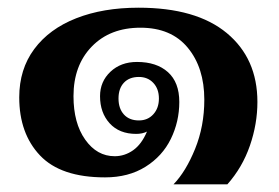

<svg xmlns="http://www.w3.org/2000/svg" viewBox="-20 -451 724 499"><path d="M511 -192Q511 -275 468 -327Q425 -379 345 -379Q266 -379 218.5 -330Q171 -281 171 -201Q171 -131 201.5 -88Q232 -45 278 -45Q304 -45 326 -60.5Q348 -76 362 -109Q350 -103 334 -103Q290 -103 265 -130.5Q240 -158 240 -201Q240 -239 267 -264.5Q294 -290 336 -290Q387 -290 416.5 -263.5Q446 -237 446 -186Q446 -135 424 -90Q402 -45 358 -17.5Q314 10 253 10Q138 10 84 -47Q30 -104 30 -198Q30 -271 69 -323.5Q108 -376 178 -403.5Q248 -431 340 -431Q490 -431 569.5 -365Q649 -299 649 -186Q649 -129 629.5 -72.5Q610 -16 571 28H431Q463 -5 487 -64Q511 -123 511 -192ZM393 -195Q393 -220 378.5 -235.5Q364 -251 341 -251Q316 -251 302 -236Q288 -221 288 -195Q288 -169 302 -153.5Q316 -138 341 -138Q364 -138 378.5 -154Q393 -170 393 -195Z"/></svg>

Font: Taviraj DemiBold
Style: Regular
Weight: 600
Designer: Katatrad Team
Foundry: CadsonDemak
Version: Version 1.030